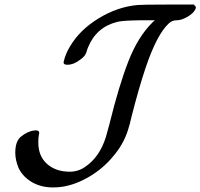

<svg xmlns="http://www.w3.org/2000/svg" viewBox="-20 -703 879 842"><path d="M830 -683Q839 -674 839 -671Q839 -666 837 -663Q829 -645 802.5 -629.5Q776 -614 754 -614Q735 -614 721 -601Q668 -553 618 -404Q589 -318 557 -192Q549 -156 541 -132Q521 -69 475 -16Q432 36 372 71.5Q312 107 253 116Q234 119 213 119Q160 119 120.5 96Q81 73 62 35Q47 -1 47 -33Q47 -83 71 -103Q101 -128 132 -131Q152 -133 152 -120Q152 -118 150 -108Q148 -100 148 -78Q148 -18 186.5 16Q225 50 286 50Q323 50 353 29Q416 -13 444 -101Q446 -107 460 -159Q501 -326 543 -434Q585 -542 649 -605L659 -614H591Q517 -613 494 -607Q402 -584 366 -495Q361 -483 360 -477Q355 -458 334 -443Q304 -419 275 -419Q255 -419 260 -435Q268 -469 288 -501Q330 -572 412.5 -622.5Q495 -673 583 -681Q603 -683 713 -683Z"/></svg>

Font: KaTeX_Caligraphic
Style: Regular
Weight: 400
Version: Version 1.1; ttfautohint (v1.3)